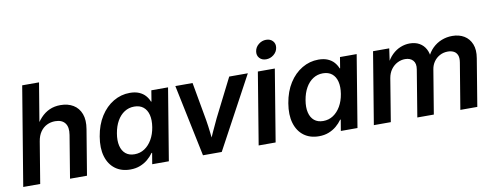

<svg xmlns="http://www.w3.org/2000/svg" viewBox="-62 -1064 3591 1393"><g transform="rotate(-10 1733.0 -368.0)"><path d="M191.9 -304.2 141.6 0H16.6L137.2 -727.5H261.2L206.1 -396H185.5Q209.5 -442.9 238.8 -474.4Q268.1 -505.9 304.2 -522Q340.3 -538.1 384.8 -538.1Q439.9 -538.1 479 -514.4Q518.1 -490.7 535.4 -445.1Q552.7 -399.4 541.5 -333L486.3 0H361.3L413.1 -313.5Q422.4 -370.1 399.4 -399.9Q376.5 -429.7 326.7 -429.7Q293.9 -429.7 265.9 -416Q237.8 -402.3 218.3 -374.5Q198.7 -346.7 191.9 -304.2Z M805.2 10.3Q739.3 10.3 694.1 -23.4Q648.9 -57.1 630.6 -118.7Q612.3 -180.2 626.5 -264.2Q640.6 -349.1 679.7 -410.4Q718.8 -471.7 774.9 -504.9Q831.1 -538.1 895.5 -538.1Q935.5 -538.1 963.9 -525.9Q992.2 -513.7 1010 -493.4Q1027.8 -473.1 1037.1 -448.7H1040.5L1053.7 -529.3H1176.8L1089.4 0H966.8L980.5 -81.5H976.1Q958.5 -56.2 933.6 -35.4Q908.7 -14.6 876.7 -2.2Q844.7 10.3 805.2 10.3ZM854 -93.3Q895 -93.3 927.7 -114.7Q960.4 -136.2 982.9 -174.8Q1005.4 -213.4 1013.7 -264.6Q1022 -316.4 1012.5 -354.5Q1002.9 -392.6 977.1 -413.6Q951.2 -434.6 910.2 -434.6Q870.1 -434.6 837.9 -413.8Q805.7 -393.1 783.9 -355Q762.2 -316.9 753.4 -264.6Q744.6 -212.4 753.9 -173.8Q763.2 -135.3 788.6 -114.3Q814 -93.3 854 -93.3Z M1340.8 0 1230.5 -529.3H1357.4L1407.7 -248Q1415.5 -201.2 1420.7 -153.8Q1425.8 -106.4 1431.2 -58.6H1399.4Q1420.4 -106.4 1441.4 -153.6Q1462.4 -200.7 1485.4 -248L1627.4 -529.3H1764.6L1479 0Z M1751 0 1838.4 -529.3H1963.4L1876 0ZM1913.6 -606Q1882.3 -606 1864.5 -626.2Q1846.7 -646.5 1851.6 -675.8Q1856.4 -705.6 1881.1 -725.6Q1905.8 -745.6 1936.5 -745.6Q1967.8 -745.6 1985.8 -725.6Q2003.9 -705.6 1999 -675.8Q1994.6 -646.5 1969.7 -626.2Q1944.8 -606 1913.6 -606Z M2194.8 10.3Q2128.9 10.3 2083.7 -23.4Q2038.6 -57.1 2020.3 -118.7Q2002 -180.2 2016.1 -264.2Q2030.3 -349.1 2069.3 -410.4Q2108.4 -471.7 2164.6 -504.9Q2220.7 -538.1 2285.2 -538.1Q2325.2 -538.1 2353.5 -525.9Q2381.8 -513.7 2399.7 -493.4Q2417.5 -473.1 2426.8 -448.7H2430.2L2443.4 -529.3H2566.4L2479 0H2356.4L2370.1 -81.5H2365.7Q2348.1 -56.2 2323.2 -35.4Q2298.3 -14.6 2266.4 -2.2Q2234.4 10.3 2194.8 10.3ZM2243.7 -93.3Q2284.7 -93.3 2317.4 -114.7Q2350.1 -136.2 2372.6 -174.8Q2395 -213.4 2403.3 -264.6Q2411.6 -316.4 2402.1 -354.5Q2392.6 -392.6 2366.7 -413.6Q2340.8 -434.6 2299.8 -434.6Q2259.8 -434.6 2227.5 -413.8Q2195.3 -393.1 2173.6 -355Q2151.9 -316.9 2143.1 -264.6Q2134.3 -212.4 2143.6 -173.8Q2152.8 -135.3 2178.2 -114.3Q2203.6 -93.3 2243.7 -93.3Z M2599.6 0 2687 -529.3H2806.2L2789.1 -408.2L2778.8 -412.1Q2799.3 -456.5 2828.1 -484.4Q2856.9 -512.2 2890.4 -525.4Q2923.8 -538.6 2957.5 -538.6Q2999 -538.6 3029.1 -521.5Q3059.1 -504.4 3075.4 -473.6Q3091.8 -442.9 3093.3 -401.4L3078.6 -409.7Q3096.2 -451.7 3125.7 -480.5Q3155.3 -509.3 3192.6 -523.9Q3230 -538.6 3271 -538.6Q3321.8 -538.6 3358.6 -516.4Q3395.5 -494.1 3412.6 -451.7Q3429.7 -409.2 3419.4 -348.6L3361.8 0H3236.8L3293 -338.4Q3298.8 -372.6 3290.3 -393.3Q3281.7 -414.1 3263.2 -423.3Q3244.6 -432.6 3220.2 -432.6Q3187.5 -432.6 3160.9 -418.2Q3134.3 -403.8 3117.2 -379.4Q3100.1 -355 3095.2 -324.2L3041.5 0H2919.9L2976.6 -344.2Q2983.9 -386.7 2963.6 -409.7Q2943.4 -432.6 2905.3 -432.6Q2876 -432.6 2848.6 -418.7Q2821.3 -404.8 2802 -378.4Q2782.7 -352.1 2776.4 -315.4L2724.6 0Z"/></g></svg>

Font: Inter 24pt SemiBold
Style: Italic
Weight: 600
Italic angle: -9.3988°
Designer: Rasmus Andersson
Foundry: rsms
Version: Version 4.001;git-66647c0bb